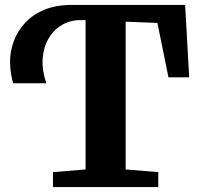

<svg xmlns="http://www.w3.org/2000/svg" viewBox="-20 -763 812 783"><path d="M196 0V-61L329 -72V-681H307Q266 -681 232.5 -661.2Q199 -641.5 178.2 -606.2Q157.5 -571 154 -524.2Q150.5 -477.5 169 -423.5H33.5Q29.5 -436.5 25.2 -461.2Q21 -486 21 -511.5Q21 -555 36.5 -596Q52 -637 83 -670.5Q114 -704 161.5 -723.5Q209 -743 273.5 -743H735L751.5 -447.5H667L622 -669.5L492.5 -674.5V-72L625.5 -61V0Z"/></svg>

Font: Merriweather 24pt ExtraBold
Style: Regular
Weight: 800
Version: Version 2.100